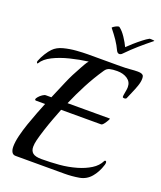

<svg xmlns="http://www.w3.org/2000/svg" viewBox="-182 -1013 933 1115"><g transform="rotate(20 284.5 -455.5)"><path d="M50 0Q34 0 26.5 -13Q19 -26 19 -47Q19 -76 28.5 -115Q38 -154 52.5 -196Q67 -238 82 -276.5Q97 -315 108 -342H53Q45 -342 45 -348Q45 -354 54 -364.5Q63 -375 75 -383Q87 -391 95 -391H129Q154 -450 176 -501.5Q198 -553 231 -611Q239 -625 246 -637.5Q253 -650 262 -660Q208 -653 151.5 -639Q95 -625 51 -603Q7 -581 -11 -551Q-12 -548 -15 -548Q-17 -548 -18.5 -552Q-20 -556 -19 -561Q-9 -587 6 -611Q21 -635 35 -649Q57 -672 95 -682Q133 -692 173.5 -695Q214 -698 243 -698H441Q476 -698 503.5 -700.5Q531 -703 550 -703Q581 -703 586 -688Q587 -684 587.5 -680.5Q588 -677 588 -672Q588 -652 579 -626.5Q570 -601 559.5 -577.5Q549 -554 543 -539Q542 -534 537.5 -532Q533 -530 529 -530Q524 -530 520 -532Q517 -534 518.5 -545.5Q520 -557 523 -572Q526 -587 526 -598Q526 -630 500.5 -647.5Q475 -665 437 -665Q409 -665 391 -660.5Q373 -656 362 -639Q322 -580 289.5 -518Q257 -456 229 -391H490Q493 -391 486.5 -379Q480 -367 470.5 -354.5Q461 -342 454 -342H207Q196 -314 181 -274Q166 -234 153.5 -195Q141 -156 134 -128Q128 -104 128 -85Q128 -60 143.5 -47Q159 -34 198 -34Q252 -34 306 -38.5Q360 -43 412 -58Q457 -71 492.5 -93Q528 -115 544 -148Q546 -152 550 -152Q557 -152 557 -141Q557 -139 556.5 -136Q556 -133 555 -129Q547 -103 536 -83Q525 -63 513 -49Q485 -15 441 -7.5Q397 0 353 0ZM432 -772Q423 -762 413 -762Q403 -762 396 -774Q381 -806 363 -832.5Q345 -859 320 -890Q319 -892 327.5 -898Q336 -904 347 -908.5Q358 -913 362 -909Q382 -894 401.5 -864.5Q421 -835 432 -811Q445 -824 467 -843.5Q489 -863 511.5 -880.5Q534 -898 546 -904Q548 -906 552 -906Q556 -906 560 -906Q568 -906 574 -905Q580 -904 578 -902Q538 -870 502.5 -839Q467 -808 432 -772Z"/></g></svg>

Font: Playball
Style: Regular
Weight: 400
Designer: Robert E. Leuschke
Foundry: Robert E. Leuschke
Version: Version 1.010